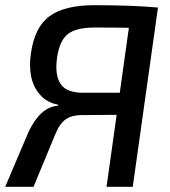

<svg xmlns="http://www.w3.org/2000/svg" viewBox="-22 -719 655 739"><path d="M489 0H388L427 -277L291 -276Q255 -276 231.5 -260Q208 -244 192 -205L107 0H-2L89 -214Q135 -308 201 -312L202 -316Q158 -324 131.5 -355Q105 -386 97.5 -426.5Q90 -467 97 -513Q111 -615 169 -657Q227 -699 341 -699Q485 -699 586 -690ZM439 -362 474 -612Q438 -613 342 -613Q272 -613 240 -588.5Q208 -564 198 -500Q188 -432 210.5 -397Q233 -362 297 -362Z"/></svg>

Font: Exo 2.0 Medium
Style: Italic
Weight: 500
Italic angle: -8°
Designer: Natanael Gama
Version: Version 1.001;PS 001.001;hotconv 1.0.70;makeotf.lib2.5.58329